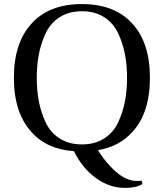

<svg xmlns="http://www.w3.org/2000/svg" viewBox="-20 -727 802 940"><path d="M170 -460Q160 -407 160 -346Q160 -285 170 -232Q180 -179 203 -129Q226 -79 271.5 -49.5Q317 -20 381 -20Q445 -20 490.5 -49.5Q536 -79 559 -129Q582 -179 592 -232Q602 -285 602 -346Q602 -407 592 -460Q582 -513 559 -563Q536 -613 490.5 -642.5Q445 -672 381 -672Q317 -672 271.5 -642.5Q226 -613 203 -563Q180 -513 170 -460ZM133 -610Q219 -707 381 -707Q543 -707 629 -610Q714 -517 714 -346Q714 -175 629 -82Q564 -9 460 8Q480 44 518 85Q586 159 648 159Q664 159 674 158L677 174Q646 193 593 193Q515 193 448.5 144Q382 95 342 13Q208 4 133 -82Q48 -176 48 -346Q48 -516 133 -610Z"/></svg>

Font: Heuristica
Style: Regular
Weight: 400
Version: Version 1.0.1 ; ttfautohint (v1.4.1)